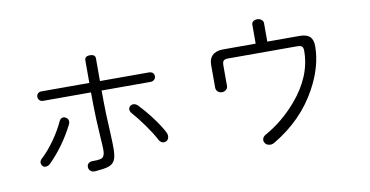

<svg xmlns="http://www.w3.org/2000/svg" viewBox="-71 -939 2143 1112"><g transform="rotate(-10 1000.0 -383.5)"><path d="M186.5 -553.7Q172.9 -553.7 165 -545.9Q157.2 -538.1 157.2 -526.4Q157.2 -514.6 165 -506.8Q172.9 -498 186.5 -498H467.8Q467.8 -418 470.7 -341.8Q472.7 -297.9 476.6 -233.4Q480.5 -177.7 480.5 -160.2Q480.5 -132.8 473.6 -122.1Q467.8 -110.4 451.2 -107.4Q439.5 -104.5 406.2 -104.5Q390.6 -104.5 381.8 -94.7Q374 -85.9 375 -73.2Q376 -60.5 384.8 -52.7Q395.5 -43 412.1 -43.9Q465.8 -47.9 490.2 -55.7Q517.6 -64.5 528.3 -85.9Q539.1 -105.5 540 -148.4Q541 -175.8 537.1 -255.9Q533.2 -321.3 532.2 -361.3Q530.3 -430.7 530.3 -498H817.4Q832 -498 840.8 -506.8Q848.6 -514.6 848.6 -526.4Q848.6 -538.1 840.8 -545.9Q832 -553.7 817.4 -553.7H530.3V-686.5Q530.3 -710.9 499 -710.9Q467.8 -710.9 467.8 -686.5V-553.7ZM260.7 -366.2Q236.3 -313.5 199.2 -260.7Q161.1 -207 123 -171.9Q110.4 -161.1 109.4 -148.4Q109.4 -136.7 117.2 -127.9Q124 -119.1 135.7 -120.1Q148.4 -120.1 161.1 -130.9Q206.1 -175.8 241.2 -224.6Q280.3 -278.3 310.5 -338.9Q316.4 -351.6 312.5 -363.3Q308.6 -374 298.8 -378.9Q289.1 -384.8 279.3 -382.8Q267.6 -379.9 260.7 -366.2ZM724.6 -374Q713.9 -385.7 700.2 -387.7Q688.5 -388.7 678.7 -381.8Q669.9 -374 668.9 -363.3Q668 -351.6 678.7 -338.9Q710.9 -302.7 747.1 -252Q784.2 -200.2 803.7 -162.1Q811.5 -146.5 825.2 -141.6Q836.9 -137.7 847.7 -143.6Q859.4 -149.4 862.3 -162.1Q866.2 -175.8 859.4 -191.4Q839.8 -231.4 800.8 -283.2Q764.6 -332 724.6 -374Z M1456.1 -718.8V-610.4H1263.7Q1222.7 -610.4 1200.2 -588.9Q1180.7 -569.3 1180.7 -534.2V-401.4Q1180.7 -385.7 1191.4 -376Q1200.2 -368.2 1214.8 -367.2Q1228.5 -367.2 1238.3 -375Q1250 -383.8 1250 -397.5V-520.5Q1250 -537.1 1255.9 -544.9Q1263.7 -553.7 1282.2 -553.7H1690.4Q1710 -553.7 1717.8 -546.9Q1725.6 -540 1725.6 -520.5Q1725.6 -372.1 1609.4 -236.3Q1527.3 -140.6 1424.8 -83Q1407.2 -74.2 1403.3 -59.6Q1399.4 -46.9 1408.2 -34.2Q1416 -22.5 1430.7 -20.5Q1446.3 -16.6 1462.9 -26.4Q1634.8 -127.9 1723.6 -291Q1793 -418 1793 -537.1Q1793 -573.2 1775.4 -591.8Q1755.9 -610.4 1714.8 -610.4H1524.4V-718.8Q1524.4 -732.4 1512.7 -740.2Q1502.9 -748 1489.3 -748Q1474.6 -748 1465.8 -741.2Q1455.1 -733.4 1456.1 -718.8Z"/></g></svg>

Font: GulimChe
Style: Regular
Weight: 400
Monospace: yes
Version: Version 2.21